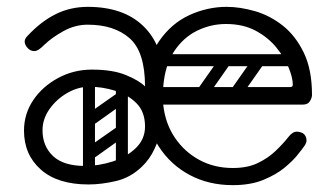

<svg xmlns="http://www.w3.org/2000/svg" viewBox="-20 -530 970 560"><path d="M238 8Q148 8 99 -35.5Q50 -79 50 -149Q50 -198 77 -238Q104 -278 149.5 -302.5Q195 -327 248 -327Q309 -327 347.5 -311Q386 -295 403 -278Q403 -379 358 -418.5Q313 -458 236 -458Q199 -458 165.5 -439.5Q132 -421 110 -400Q99 -389 92.5 -385Q86 -381 80 -381Q67 -381 58 -393Q52 -401 52 -409Q52 -417 60 -425Q99 -467 142 -488.5Q185 -510 236 -510Q340 -510 398 -454Q456 -398 456 -300V-177Q456 -172 450 -148.5Q444 -125 430.5 -95.5Q417 -66 394 -44Q361 -12 318.5 -2Q276 8 238 8ZM228 -46Q268 -46 308.5 -59Q349 -72 376 -98Q403 -124 403 -161Q403 -204 378 -229Q353 -254 315.5 -265.5Q278 -277 241 -277Q208 -277 176.5 -259Q145 -241 124.5 -212Q104 -183 104 -150Q104 -104 134.5 -75Q165 -46 228 -46ZM659 10Q589 10 533.5 -19.5Q478 -49 443.5 -102Q409 -155 403 -225H399Q373 -225 373 -250Q373 -275 399 -275H403Q408 -358 444 -410Q480 -462 532.5 -486Q585 -510 641 -510Q680 -510 723.5 -497.5Q767 -485 804.5 -455.5Q842 -426 866 -376.5Q890 -327 890 -253Q890 -245 884 -235Q878 -225 864 -225H456Q462 -170 490 -128.5Q518 -87 561.5 -63.5Q605 -40 659 -40Q702 -40 732 -54.5Q762 -69 783.5 -89.5Q805 -110 820 -129Q826 -137 832.5 -141.5Q839 -146 846 -146Q850 -146 855.5 -144.5Q861 -143 864 -141Q874 -134 874 -120Q874 -114 869 -106Q864 -98 846 -76Q834 -61 810 -41Q786 -21 748.5 -5.5Q711 10 659 10ZM456 -276H826Q834 -276 834 -283Q834 -303 822 -332.5Q810 -362 786 -391.5Q762 -421 725.5 -440.5Q689 -460 639 -460Q595 -460 555 -440.5Q515 -421 488 -380.5Q461 -340 456 -276ZM235 -78Q225 -93 239 -102L316 -156Q331 -166 340 -152Q351 -137 337 -128L260 -73Q254 -69 247 -70Q240 -71 235 -78ZM235 -176Q225 -191 239 -200L316 -254Q331 -264 340 -250Q351 -235 337 -226L260 -171Q254 -167 247 -168Q240 -169 235 -176ZM335 -17Q318 -17 318 -34V-287Q318 -304 335 -304Q353 -304 353 -288V-35Q353 -17 335 -17ZM239 -17Q222 -17 222 -34V-287Q222 -304 239 -304Q257 -304 257 -288V-35Q257 -17 239 -17ZM753 -372H856V-337H753ZM647 -366Q660 -356 651 -343L585 -249Q576 -235 560 -246Q547 -256 556 -269L622 -363Q626 -368 633 -369.5Q640 -371 647 -366ZM745 -366Q758 -356 749 -343L683 -249Q674 -235 658 -246Q645 -256 654 -269L720 -363Q724 -368 731 -369.5Q738 -371 745 -366ZM449 -259Q449 -276 466 -276H798Q815 -276 815 -259Q815 -241 799 -241H467Q449 -241 449 -259ZM449 -355Q449 -372 466 -372H798Q815 -372 815 -355Q815 -337 799 -337H467Q449 -337 449 -355Z"/></svg>

Font: Agu Display Uzo
Style: Regular
Weight: 400
Designer: Oluwaseun Badejo
Version: Version 1.103